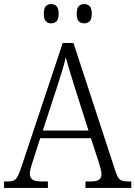

<svg xmlns="http://www.w3.org/2000/svg" viewBox="-21 -926 667 946"><path d="M-1 0V-32H17Q36 -32 47 -37Q58 -42 66 -57Q74 -72 84 -102L288 -714H341L549 -79Q559 -49 571 -40.5Q583 -32 612 -32H626V0H400V-32H425Q456 -32 467.5 -41Q479 -50 479 -69Q479 -80 473.5 -99Q468 -118 464 -132L427 -245H177L143 -139Q138 -125 132 -104Q126 -83 126 -70Q126 -51 138.5 -41.5Q151 -32 184 -32H215V0ZM190 -283H415L351 -484Q337 -529 324 -571Q311 -613 303 -644Q297 -615 284.5 -575Q272 -535 259 -494ZM394 -811Q378 -811 367.5 -821Q357 -831 357 -858Q357 -886 367.5 -896Q378 -906 394 -906Q410 -906 420.5 -896Q431 -886 431 -858Q431 -831 420.5 -821Q410 -811 394 -811ZM231 -811Q215 -811 205 -821Q195 -831 195 -858Q195 -886 205 -896Q215 -906 231 -906Q247 -906 257.5 -896Q268 -886 268 -858Q268 -831 257.5 -821Q247 -811 231 -811Z"/></svg>

Font: Noto Serif Tamil SemiCondensed Light
Style: Italic
Weight: 300
Width: 4
Italic angle: -12°
Designer: Indian Type Foundry, Tom Grace, and the Monotype Design Team
Foundry: Monotype Imaging Inc.
Version: Version 2.003; ttfautohint (v1.8.4.7-5d5b)